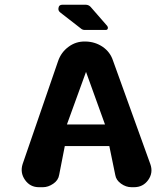

<svg xmlns="http://www.w3.org/2000/svg" viewBox="-20 -778 653 800"><path d="M427.2 -669.4Q430.7 -664.1 429 -658.7Q427.2 -653.3 420.9 -653.3H331.1Q325.7 -653.3 320.3 -656.7L232.9 -724.6Q220.2 -733.4 224.1 -746.6Q226.1 -758.3 240.2 -758.3H336.4Q349.1 -758.3 357.4 -749.5ZM258.8 -259.3H417.5L338.4 -478.5ZM450.7 -525.9Q450.7 -525.9 606.4 -94.2Q619.1 -58.6 597.7 -28.3Q576.2 2 538.6 2Q538.6 2 527.8 2Q504.9 2 484.4 -12.7Q463.9 -27.3 460.4 -48.3Q460.4 -48.3 435.5 -169.4H250L226.6 -49.8Q223.1 -26.9 201.9 -12.5Q180.7 2 159.2 2Q159.2 2 142.1 2Q105.5 2 84.2 -28.3Q63 -58.6 74.2 -94.2Q74.2 -94.2 222.2 -523.9Q234.9 -560.5 265.6 -583Q296.4 -606 335.4 -605Q335.4 -605 337.4 -605Q376.5 -604 407.7 -583Q439 -561.5 450.7 -525.9Z"/></svg>

Font: Dyuthi
Style: Regular
Weight: 400
Designer: Hiran Venugopalan, Hussain K H and Suresh P for Sawthanthra Malayalam Computing (SMC)
Version: Version 3.0.0+20221109